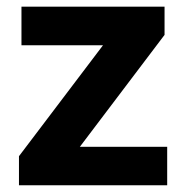

<svg xmlns="http://www.w3.org/2000/svg" viewBox="-20 -548 549 568"><path d="M216.3 -113.8H474.6V0H36.1V-85.9L284.7 -414.1H43.5V-528.3H466.8V-444.8Z"/></svg>

Font: Vazir
Style: Bold
Weight: 700
Designer: Saber Rastikerdar
Foundry: Saber Rastikerdar
Version: Version 30.0.0